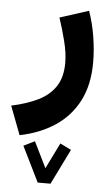

<svg xmlns="http://www.w3.org/2000/svg" viewBox="-82 -363 506 875"><g transform="rotate(5 171.0 74.0)"><path d="M124.5 474.6 44.9 313 95.7 288.1 153.8 406.2 211.9 288.1 262.7 313 183.1 474.6ZM23.4 266.6 -26.4 135.7Q44.4 120.6 95.5 95.5Q146.5 70.3 174.3 28.3Q202.1 -13.7 202.1 -80.1Q202.1 -124.5 188 -179.9Q173.8 -235.4 157.7 -283.2L289.6 -325.7Q308.6 -272.5 318.6 -210.9Q328.6 -149.4 328.6 -92.8Q328.6 9.8 290.8 83.3Q252.9 156.7 184.3 202.4Q115.7 248 23.4 266.6Z"/></g></svg>

Font: Vazirmatn RD FD ExtraBold
Style: Regular
Weight: 800
Designer: Saber Rastikerdar
Foundry: Saber Rastikerdar
Version: Version 33.003